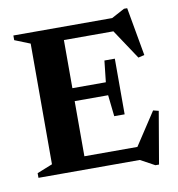

<svg xmlns="http://www.w3.org/2000/svg" viewBox="-82 -778 825 890"><g transform="rotate(-10 330.0 -333.0)"><path d="M34 0V-22L106.5 -51V-619L34 -648V-670H499L560.5 -703H575.5L616 -475.5L587 -468.5L494 -608.5H261V-382H418.5L429.5 -482.5H478.5V-220.5H429.5L418.5 -321H261V-61.5H510.5L611.5 -215.5L637 -209L595 36.5H578L511 0Z"/></g></svg>

Font: Newsreader 16pt
Style: Bold
Weight: 700
Designer: Hugues Gentile
Foundry: Production Type
Version: Version 1.003; ttfautohint (v1.8.3)